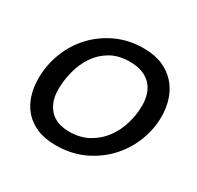

<svg xmlns="http://www.w3.org/2000/svg" viewBox="-146 -834 1041 1015"><g transform="rotate(30 374.0 -326.5)"><path d="M173 -251Q173 -177 213.5 -131.5Q254 -86 335 -86Q401 -86 451 -114Q501 -142 534 -186.5Q567 -231 583.5 -286.5Q600 -342 600 -398Q600 -435 590 -466Q580 -497 559 -519.5Q538 -542 506 -554.5Q474 -567 429 -567Q360 -567 311.5 -538.5Q263 -510 232.5 -464.5Q202 -419 187.5 -362.5Q173 -306 173 -251ZM458 -665Q524 -665 572.5 -644Q621 -623 653.5 -586.5Q686 -550 702 -501.5Q718 -453 718 -398Q718 -323 690 -250Q662 -177 608.5 -118.5Q555 -60 479 -24Q403 12 307 12Q241 12 193 -8.5Q145 -29 114 -64.5Q83 -100 68 -147.5Q53 -195 53 -249Q53 -331 82 -406Q111 -481 164.5 -538.5Q218 -596 292.5 -630.5Q367 -665 458 -665Z"/></g></svg>

Font: Quattrocento Sans
Style: Bold Italic
Weight: 700
Designer: Pablo Impallari
Foundry: Pablo Impallari, Igino Marini, Brenda Gallo
Version: Version 2.000